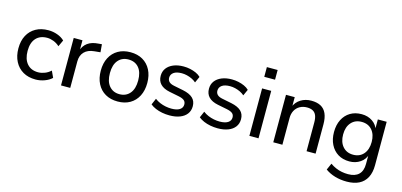

<svg xmlns="http://www.w3.org/2000/svg" viewBox="-75 -1214 4000 1910"><g transform="rotate(15 1925.5 -258.5)"><path d="M291 9Q216 9 161.5 -22.5Q107 -54 77 -112Q47 -170 47 -247Q47 -325 77 -381Q107 -437 161.5 -467.5Q216 -498 291 -498Q338 -498 383 -482Q428 -466 457 -437L426 -370Q398 -396 363.5 -409Q329 -422 298 -422Q224 -422 183 -376.5Q142 -331 142 -246Q142 -162 183 -114.5Q224 -67 297 -67Q329 -67 363.5 -80Q398 -93 426 -119L457 -52Q428 -24 382.5 -7.5Q337 9 291 9Z M552 0V-489H642V-373H634Q651 -432 693.5 -463Q736 -494 804 -498L839 -501L846 -420L785 -414Q718 -408 682.5 -371Q647 -334 647 -273V0Z M1136 9Q1063 9 1009 -22Q955 -53 925.5 -110.5Q896 -168 896 -245Q896 -322 925.5 -379Q955 -436 1009 -467Q1063 -498 1136 -498Q1209 -498 1262.5 -467Q1316 -436 1345.5 -379Q1375 -322 1375 -245Q1375 -168 1345.5 -110.5Q1316 -53 1262.5 -22Q1209 9 1136 9ZM1135 -66Q1202 -66 1241.5 -112.5Q1281 -159 1281 -245Q1281 -331 1242 -377Q1203 -423 1135 -423Q1069 -423 1029.5 -377Q990 -331 990 -245Q990 -159 1029.5 -112.5Q1069 -66 1135 -66Z M1670 9Q1631 9 1594 2Q1557 -5 1525.5 -18.5Q1494 -32 1471 -51L1499 -116Q1524 -97 1552.5 -85Q1581 -73 1611.5 -67Q1642 -61 1671 -61Q1728 -61 1757 -80.5Q1786 -100 1786 -133Q1786 -161 1767.5 -176Q1749 -191 1709 -199L1613 -218Q1549 -231 1517 -264Q1485 -297 1485 -350Q1485 -395 1509.5 -428Q1534 -461 1578.5 -479.5Q1623 -498 1683 -498Q1717 -498 1750 -491Q1783 -484 1812 -471Q1841 -458 1861 -438L1832 -374Q1813 -391 1788 -403Q1763 -415 1736 -421.5Q1709 -428 1683 -428Q1628 -428 1599.5 -407.5Q1571 -387 1571 -353Q1571 -327 1588 -310.5Q1605 -294 1642 -287L1737 -268Q1805 -254 1838.5 -222.5Q1872 -191 1872 -138Q1872 -92 1847 -59Q1822 -26 1776.5 -8.5Q1731 9 1670 9Z M2167 9Q2128 9 2091 2Q2054 -5 2022.5 -18.5Q1991 -32 1968 -51L1996 -116Q2021 -97 2049.5 -85Q2078 -73 2108.5 -67Q2139 -61 2168 -61Q2225 -61 2254 -80.5Q2283 -100 2283 -133Q2283 -161 2264.5 -176Q2246 -191 2206 -199L2110 -218Q2046 -231 2014 -264Q1982 -297 1982 -350Q1982 -395 2006.5 -428Q2031 -461 2075.5 -479.5Q2120 -498 2180 -498Q2214 -498 2247 -491Q2280 -484 2309 -471Q2338 -458 2358 -438L2329 -374Q2310 -391 2285 -403Q2260 -415 2233 -421.5Q2206 -428 2180 -428Q2125 -428 2096.5 -407.5Q2068 -387 2068 -353Q2068 -327 2085 -310.5Q2102 -294 2139 -287L2234 -268Q2302 -254 2335.5 -222.5Q2369 -191 2369 -138Q2369 -92 2344 -59Q2319 -26 2273.5 -8.5Q2228 9 2167 9Z M2483 -606V-706H2594V-606ZM2492 0V-489H2586V0Z M2738 0V-489H2828V-383H2820Q2842 -439 2889.5 -468.5Q2937 -498 2998 -498Q3057 -498 3096 -477Q3135 -456 3154.5 -412Q3174 -368 3174 -302V0H3081V-297Q3081 -339 3070 -367Q3059 -395 3035 -408.5Q3011 -422 2974 -422Q2932 -422 2899.5 -403.5Q2867 -385 2849.5 -352Q2832 -319 2832 -276V0Z M3543 189Q3479 189 3422.5 172.5Q3366 156 3322 124L3352 56Q3381 76 3411 89Q3441 102 3473 108Q3505 114 3538 114Q3610 114 3647.5 77.5Q3685 41 3685 -30V-132H3691Q3676 -77 3628 -44.5Q3580 -12 3517 -12Q3449 -12 3399.5 -42.5Q3350 -73 3322.5 -128Q3295 -183 3295 -256Q3295 -329 3322.5 -383.5Q3350 -438 3399.5 -468Q3449 -498 3517 -498Q3581 -498 3628.5 -465.5Q3676 -433 3691 -378H3684V-489H3775V-41Q3775 34 3748 85.5Q3721 137 3669.5 163Q3618 189 3543 189ZM3536 -86Q3604 -86 3643.5 -132Q3683 -178 3683 -256Q3683 -333 3643.5 -378.5Q3604 -424 3536 -424Q3469 -424 3429 -378.5Q3389 -333 3389 -256Q3389 -178 3429 -132Q3469 -86 3536 -86Z"/></g></svg>

Font: Nunito Sans 12pt ExtraLight 11pt Medium
Style: Regular
Weight: 500
Version: Version 3.101;gftools[0.9.27]